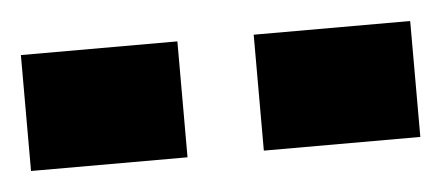

<svg xmlns="http://www.w3.org/2000/svg" viewBox="-26 -743 455 198"><g transform="rotate(-5 201.5 -644.0)"><path d="M0 -584V-704H162V-584ZM241 -584V-704H403V-584Z"/></g></svg>

Font: Saira Expanded ExtraBold
Style: Regular
Weight: 800
Width: 7
Designer: Hector Gatti with collaboration of the Omnibus-Type team
Foundry: Omnibus-Type
Version: Version 1.101